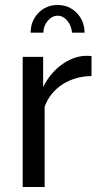

<svg xmlns="http://www.w3.org/2000/svg" viewBox="-20 -750 403 770"><path d="M347 -445Q281 -444 230.5 -411.5Q180 -379 159 -322V0H71V-522H153V-401Q180 -455 224.5 -488.5Q269 -522 318 -526Q328 -526 335 -526Q342 -526 347 -525ZM154 -619H103Q103 -666 134 -698Q165 -730 211 -730Q257 -730 288 -698Q319 -666 319 -619H269Q266 -648 249.5 -667.5Q233 -687 211 -687Q189 -687 171.5 -666.5Q154 -646 154 -619Z"/></svg>

Font: YasnoRaleway Medium
Style: Regular
Weight: 500
Designer: Matt McInerney, Pablo Impallari, Rodrigo Fuenzalida
Foundry: Matt McInerney, Pablo Impallari, Rodrigo Fuenzalida
Version: Version 4.026